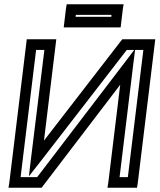

<svg xmlns="http://www.w3.org/2000/svg" viewBox="-20 -859 751 904"><path d="M185 13 546 -460 490 0 486 25H511H600H625L629 0L708 -649L711 -674H686H569H556L547 -663L187 -197L242 -649L245 -674H220H131H106L103 -649L24 0L20 25H45H162H176L185 13ZM616 -624H655L582 -25H543L606 -545L616 -624ZM155 -25H77L150 -624H189L126 -113L116 -29L171 -99L577 -624H612L562 -558L155 -25ZM551 -755 558 -814 562 -839H537H319H294L290 -814L283 -755L280 -730H305H523H548L551 -755ZM504 -780H336L337 -789H505L504 -780Z"/></svg>

Font: Gamestation Display Outline
Style: Italic
Weight: 400
Designer: Jonas Hecksher
Foundry: Jonas Hecksher, Playtypeª, e-types AS
Version: Version 1.003